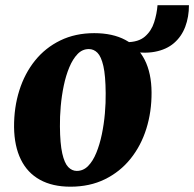

<svg xmlns="http://www.w3.org/2000/svg" viewBox="-20 -690 732 724"><path d="M335.5 -565Q404.5 -565 452.5 -539.5Q500.5 -514 525.8 -464Q551 -414 551.5 -342Q552 -269 531.8 -204.5Q511.5 -140 472 -91Q432.5 -42 375.5 -14Q318.5 14 245.5 14Q178 14 130.8 -12Q83.5 -38 58.8 -88.2Q34 -138.5 33 -210.5Q32.5 -284.5 52.8 -348.8Q73 -413 112 -461.5Q151 -510 207.5 -537.5Q264 -565 335.5 -565ZM315 -505Q290.5 -505 272.5 -486.2Q254.5 -467.5 241.5 -436.5Q228.5 -405.5 220.5 -367.2Q212.5 -329 209 -289Q205.5 -249 206 -213Q206.5 -148 214.8 -111.5Q223 -75 237.2 -60.2Q251.5 -45.5 269.5 -45.5Q294 -45.5 312.2 -64Q330.5 -82.5 343.2 -113.8Q356 -145 364 -183.5Q372 -222 375.5 -262.2Q379 -302.5 378.5 -339Q378 -405 369.8 -441Q361.5 -477 347.5 -491Q333.5 -505 315 -505ZM574 -670.5H692.5Q692.5 -626 678.5 -589Q664.5 -552 636 -527.5Q607.5 -503 564 -494.8Q520.5 -486.5 462 -498.5L457.5 -531Q502 -531 526.5 -552.2Q551 -573.5 561.2 -605.8Q571.5 -638 574 -670.5Z"/></svg>

Font: Merriweather 28pt Black
Style: Italic
Weight: 900
Italic angle: -7.8°
Version: Version 2.101